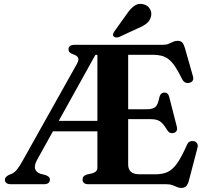

<svg xmlns="http://www.w3.org/2000/svg" viewBox="-20 -925 1036 964"><path d="M524 -700 506 -649.5H459L166.5 -123Q151 -94.5 156.2 -77.2Q161.5 -60 182.5 -52.5L209 -46Q219 -42 224.8 -37Q230.5 -32 230.5 -23Q230.5 -12.5 223 -6.2Q215.5 0 200 0H35Q19.5 0 12 -6.2Q4.5 -12.5 4.5 -23Q4.5 -36 24 -46.5L39 -52.5Q53.5 -59 65.8 -74.5Q78 -90 92 -115L366 -604Q377 -624 372.2 -634.8Q367.5 -645.5 349.5 -651.5Q336 -656 330 -662Q324 -668 324 -677Q324 -688 331.5 -694Q339 -700 355 -700ZM222.5 -318H499L501 -265.5H219ZM565.5 -376.5H717Q748 -376.5 760.8 -388.5Q773.5 -400.5 780 -435.5Q785 -459 804.5 -460Q824 -461 829.5 -438.5L867.5 -290Q874 -264.5 853.5 -258Q832.5 -251.5 820.5 -270.5Q806.5 -293.5 794.8 -305.8Q783 -318 768.8 -322.5Q754.5 -327 732 -327H565.5ZM469 -83.5V-700H797Q815 -700 826.8 -705Q838.5 -710 848.8 -715Q859 -720 872 -720Q887.5 -720 895.2 -711.5Q903 -703 908.5 -683.5L948.5 -543Q952.5 -530.5 948.5 -522Q944.5 -513.5 933.5 -510Q921 -506 911 -510.5Q901 -515 894.5 -527.5Q875.5 -566.5 859.2 -590.8Q843 -615 826.2 -627.8Q809.5 -640.5 790.2 -645.2Q771 -650 746 -650H623.5V-99.5Q623.5 -74.5 637.5 -62.2Q651.5 -50 680 -50H762Q796 -50 821 -61.2Q846 -72.5 868.8 -104.2Q891.5 -136 919 -198.5Q924 -210 932.5 -214Q941 -218 952 -216.5Q964 -214.5 969.5 -205.5Q975 -196.5 971.5 -183L928.5 -18.5Q923.5 0.5 915 9.5Q906.5 18.5 890 18.5Q878.5 18.5 868.2 13.8Q858 9 846 4.5Q834 0 816.5 0H424.5Q409 0 401.8 -6.2Q394.5 -12.5 394.5 -23Q394.5 -42 415.5 -48.5L444 -55Q456 -58.5 462.5 -65.5Q469 -72.5 469 -83.5ZM615 -852.5Q633.5 -880 653 -894.8Q672.5 -909.5 698.5 -904Q721.5 -899 732.2 -881Q743 -863 738.5 -844.5Q734 -822 717.2 -808.2Q700.5 -794.5 672.5 -783L577.5 -739Q570.5 -736.5 562.8 -737Q555 -737.5 550.5 -742.5Q545.5 -748 547.8 -754.5Q550 -761 554 -767Z"/></svg>

Font: Fraunces SemiBold
Style: Regular
Weight: 600
Version: Version 1.000;[b76b70a41]